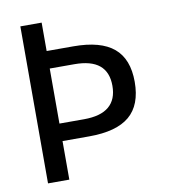

<svg xmlns="http://www.w3.org/2000/svg" viewBox="-72 -666 644 728"><g transform="rotate(-10 250.0 -302.0)"><path d="M136.7 -427.7V-215.8H231.4Q295.9 -215.8 327.6 -242.7Q359.4 -269.5 359.4 -322.3Q359.4 -375 327.6 -401.4Q295.9 -427.7 231.4 -427.7ZM54.7 -604.5H136.7V-495.1H239.3Q344.7 -495.1 395 -452.6Q445.3 -410.2 445.3 -322.3Q445.3 -233.4 395 -190.9Q344.7 -148.4 239.3 -148.4H136.7V0H54.7Z"/></g></svg>

Font: BabelStone Marchen
Style: Regular
Weight: 400
Designer: Andrew West
Foundry: Andrew West
Version: Version 9.003 2021-11-11